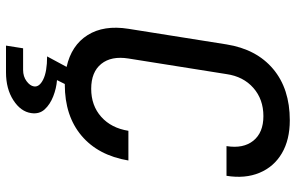

<svg xmlns="http://www.w3.org/2000/svg" viewBox="-193 -587 986 640"><g transform="rotate(90 300.0 -267.0)"><path d="M132 206 141 149H213Q235 149 250.5 137.5Q266 126 268 113Q271 95 245 82Q219 69 168 69L203 4Q131 -12 97 -66Q63 -120 76 -202L128 -529Q144 -629 210 -684.5Q276 -740 381 -740Q446 -740 491 -713.5Q536 -687 556 -639Q576 -591 566 -529H467Q476 -585 449 -618.5Q422 -652 367 -652Q311 -652 273 -618.5Q235 -585 227 -529L175 -202Q166 -145 193 -111.5Q220 -78 276 -78Q332 -78 369.5 -111.5Q407 -145 416 -202H515Q498 -101 432 -45.5Q366 10 262 10Q261 10 260 10L247 36Q274 38 301 48.5Q328 59 344.5 77Q361 95 357 122Q352 157 314 181.5Q276 206 221 206Z"/></g></svg>

Font: JetBrains Mono NL Medium
Style: Italic
Weight: 500
Italic angle: -9°
Monospace: yes
Designer: Philipp Nurullin, Konstantin Bulenkov
Foundry: JetBrains
Version: Version 2.305; ttfautohint (v1.8.4.7-5d5b)